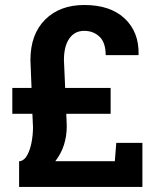

<svg xmlns="http://www.w3.org/2000/svg" viewBox="-20 -741 615 761"><path d="M55.7 0V-102.1H60.5Q77.1 -106 88.4 -127Q99.6 -147.9 105.2 -177.5Q110.8 -207 110.8 -236.8L108.4 -290H28.8V-392.6H105L100.6 -502.9Q100.6 -605 158.7 -663.1Q216.8 -721.2 314 -721.2Q417.5 -721.2 474.4 -667.5Q531.2 -613.8 529.3 -525.4L528.3 -522.5H398.9Q398.9 -571.8 374.8 -595.2Q350.6 -618.7 313.5 -618.7Q275.9 -618.7 254.6 -588.1Q233.4 -557.6 233.4 -502.9L238.3 -392.6H418.5V-290H242.7L244.6 -241.7Q244.6 -160.2 199.2 -102.1H435.1L440.9 -174.8H544.4V0Z"/></svg>

Font: Roboto Slab SemiBold
Style: Regular
Weight: 600
Designer: Google
Version: Version 2.001; ttfautohint (v1.8.3)